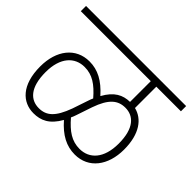

<svg xmlns="http://www.w3.org/2000/svg" viewBox="-120 -809 910 910"><g transform="rotate(45 335.5 -354.0)"><path d="M0 -587H469V-448C422 -447 383 -428 350 -368C301 -423 254 -448 198 -448C106 -448 49 -374 49 -266C49 -141 110 -86 183 -86C232 -86 273 -104 308 -166C356 -111 404 -86 460 -86C552 -86 609 -161 609 -268C609 -374 564 -430 506 -444V-587H671V-622H0ZM333 -223 360 -303C389 -386 424 -413 473 -413C528 -413 571 -373 571 -270C571 -171 523 -121 457 -121C405 -121 367 -147 323 -198C327 -206 330 -214 333 -223ZM86 -265C86 -364 135 -413 200 -413C252 -413 290 -387 334 -336C330 -328 327 -319 324 -310L298 -233C267 -148 234 -121 184 -121C129 -121 86 -161 86 -265Z"/></g></svg>

Font: Noto Sans SemiCondensed ExtraLight
Style: Regular
Weight: 200
Width: 4
Designer: Monotype Design Team
Foundry: Monotype Imaging Inc.
Version: Version 2.013